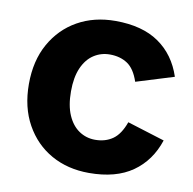

<svg xmlns="http://www.w3.org/2000/svg" viewBox="-67 -604 688 683"><g transform="rotate(10 277.5 -262.5)"><path d="M297 12Q220 12 160.5 -21.5Q101 -55 66.5 -117Q32 -179 32 -263Q32 -347 66.5 -408.5Q101 -470 160.5 -503.5Q220 -537 297 -537Q394 -537 454 -495.5Q514 -454 539 -378L403 -336Q388 -381 361.5 -398.5Q335 -416 298 -416Q266 -416 240 -399Q214 -382 199 -348Q184 -314 184 -263Q184 -212 199 -177.5Q214 -143 240 -125.5Q266 -108 298 -108Q335 -108 361.5 -126.5Q388 -145 404 -190L539 -148Q514 -72 454 -30Q394 12 297 12Z"/></g></svg>

Font: TikTok Sans 24pt
Style: Bold
Weight: 700
Version: Version 4.000